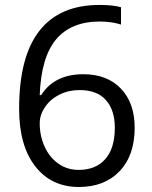

<svg xmlns="http://www.w3.org/2000/svg" viewBox="-20 -744 612 774"><path d="M57.1 -305.2Q57.1 -515.6 138.9 -619.9Q220.7 -724.1 380.9 -724.1Q436 -724.1 467.8 -714.8V-645Q430.2 -657.2 381.8 -657.2Q267.1 -657.2 206.5 -585.7Q146 -514.2 140.1 -360.8H146Q199.7 -444.8 315.9 -444.8Q412.1 -444.8 467.5 -386.7Q522.9 -328.6 522.9 -229Q522.9 -117.7 462.2 -54Q401.4 9.8 297.9 9.8Q187 9.8 122.1 -73.5Q57.1 -156.7 57.1 -305.2ZM296.9 -59.1Q366.2 -59.1 404.5 -102.8Q442.9 -146.5 442.9 -229Q442.9 -299.8 407.2 -340.3Q371.6 -380.9 300.8 -380.9Q256.8 -380.9 220.2 -362.8Q183.6 -344.7 161.9 -313Q140.1 -281.2 140.1 -247.1Q140.1 -196.8 159.7 -153.3Q179.2 -109.9 215.1 -84.5Q251 -59.1 296.9 -59.1Z"/></svg>

Font: f0_46866 
Style: Regular
Weight: 400
Foundry: Ascender Corporation
Version: Version 1.10